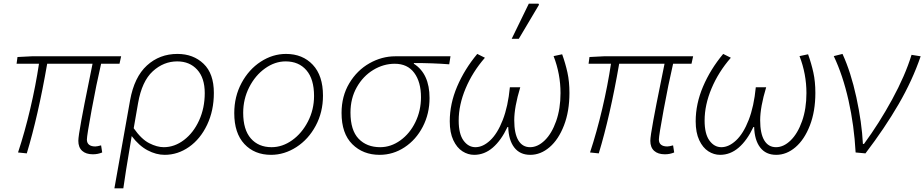

<svg xmlns="http://www.w3.org/2000/svg" viewBox="-20 -837 5074 1054"><path d="M410 -64Q410 -87 426.5 -176.5Q443 -266 463 -363Q481 -449 488 -487H239Q189 -199 127 5L79 0Q116 -112 146 -239.5Q176 -367 194 -487H71L76 -524L155 -528H645L636 -487H535Q509 -375 483 -233.5Q457 -92 457 -71Q457 -52 469 -42.5Q481 -33 503 -33Q513 -33 535 -39L541 0Q517 10 490 10Q452 10 431 -9Q410 -28 410 -64Z M954 -541Q1041 -541 1097.5 -487Q1154 -433 1154 -327Q1154 -230 1117 -152Q1080 -74 1018 -30.5Q956 13 884 13Q837 13 790 -12Q743 -37 703 -90L688 0Q672 92 657 197H608L694 -286Q717 -414 786.5 -477.5Q856 -541 954 -541ZM1104 -326Q1104 -409 1062.5 -454.5Q1021 -500 953 -500Q878 -500 818.5 -445.5Q759 -391 738 -271L714 -133Q756 -73 799 -51Q842 -29 879 -29Q938 -29 990 -68.5Q1042 -108 1073 -176Q1104 -244 1104 -326Z M1266 -216Q1266 -307 1306 -381.5Q1346 -456 1411.5 -498.5Q1477 -541 1550 -541Q1641 -541 1697 -481.5Q1753 -422 1753 -312Q1753 -221 1713 -146.5Q1673 -72 1607 -29.5Q1541 13 1468 13Q1377 13 1321.5 -46.5Q1266 -106 1266 -216ZM1704 -310Q1704 -403 1662 -451.5Q1620 -500 1548 -500Q1489 -500 1435 -461.5Q1381 -423 1348 -358Q1315 -293 1315 -218Q1315 -125 1357 -77Q1399 -29 1471 -29Q1530 -29 1583.5 -67Q1637 -105 1670.5 -170Q1704 -235 1704 -310Z M1855 -217Q1855 -309 1897.5 -380Q1940 -451 2008 -489.5Q2076 -528 2150 -528H2453L2446 -484Q2355 -491 2252 -491V-487Q2338 -432 2338 -299Q2338 -213 2301 -141.5Q2264 -70 2201 -28.5Q2138 13 2064 13Q1973 13 1914 -45.5Q1855 -104 1855 -217ZM2291 -303Q2291 -387 2254 -437Q2217 -487 2147 -487Q2085 -487 2029 -453Q1973 -419 1938.5 -358Q1904 -297 1904 -219Q1904 -122 1948.5 -75.5Q1993 -29 2067 -29Q2126 -29 2178 -66.5Q2230 -104 2260.5 -167Q2291 -230 2291 -303Z M2449 -171Q2449 -267 2489.5 -362Q2530 -457 2600 -541L2642 -520Q2574 -442 2536 -351.5Q2498 -261 2498 -175Q2498 -102 2524.5 -65.5Q2551 -29 2590 -29Q2631 -29 2671 -66.5Q2711 -104 2740 -178.5Q2769 -253 2779 -358H2836Q2803 -249 2803 -177Q2803 -104 2825.5 -66.5Q2848 -29 2890 -29Q2932 -29 2970.5 -66.5Q3009 -104 3033 -172Q3057 -240 3057 -326Q3057 -431 3019 -529L3066 -539Q3084 -489 3095 -439Q3106 -389 3106 -327Q3106 -226 3076 -148.5Q3046 -71 2997 -29Q2948 13 2891 13Q2834 13 2803 -27.5Q2772 -68 2770 -140H2766Q2731 -66 2685 -26.5Q2639 13 2583 13Q2549 13 2518.5 -6.5Q2488 -26 2468.5 -67.5Q2449 -109 2449 -171ZM2883 -817H2936L2939 -811L2828 -624H2789Z M3550 -64Q3550 -87 3566.5 -176.5Q3583 -266 3603 -363Q3621 -449 3628 -487H3379Q3329 -199 3267 5L3219 0Q3256 -112 3286 -239.5Q3316 -367 3334 -487H3211L3216 -524L3295 -528H3785L3776 -487H3675Q3649 -375 3623 -233.5Q3597 -92 3597 -71Q3597 -52 3609 -42.5Q3621 -33 3643 -33Q3653 -33 3675 -39L3681 0Q3657 10 3630 10Q3592 10 3571 -9Q3550 -28 3550 -64Z M3799 -171Q3799 -267 3839.5 -362Q3880 -457 3950 -541L3992 -520Q3924 -442 3886 -351.5Q3848 -261 3848 -175Q3848 -102 3874.5 -65.5Q3901 -29 3940 -29Q3981 -29 4021 -66.5Q4061 -104 4090 -178.5Q4119 -253 4129 -358H4186Q4153 -249 4153 -177Q4153 -104 4175.5 -66.5Q4198 -29 4240 -29Q4282 -29 4320.5 -66.5Q4359 -104 4383 -172Q4407 -240 4407 -326Q4407 -431 4369 -529L4416 -539Q4434 -489 4445 -439Q4456 -389 4456 -327Q4456 -226 4426 -148.5Q4396 -71 4347 -29Q4298 13 4241 13Q4184 13 4153 -27.5Q4122 -68 4120 -140H4116Q4081 -66 4035 -26.5Q3989 13 3933 13Q3899 13 3868.5 -6.5Q3838 -26 3818.5 -67.5Q3799 -109 3799 -171Z M4557 -529 4605 -541Q4651 -441 4681 -303Q4711 -165 4717 -47H4723Q4806 -160 4877.5 -291Q4949 -422 4984 -536L5034 -528Q4989 -396 4913 -265Q4837 -134 4731 5L4677 0Q4669 -148 4638 -286Q4607 -424 4557 -529Z"/></svg>

Font: Nebula Sans Light
Style: Regular
Weight: 300
Italic angle: -9°
Designer: Paul D. Hunt for Adobe (as Source Sans)
Foundry: Nebula Entertainment & Broadcasting LLC
Version: Version 1.010